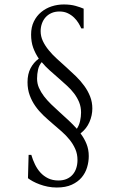

<svg xmlns="http://www.w3.org/2000/svg" viewBox="-20 -732 540 865"><path d="M396 -243.2Q396 -212.4 383.1 -182.4Q370.1 -152.3 342.8 -130.9Q359.9 -108.4 369.9 -83.3Q379.9 -58.1 379.9 -28.8Q379.9 -3.4 372.3 22Q364.7 47.4 347.9 67.4Q331.1 87.4 303.5 100.1Q275.9 112.8 235.8 112.8Q214.8 112.8 195.3 108.9Q175.8 105 158.7 98.6Q141.6 92.3 128.2 85Q114.7 77.6 106 70.8L108.9 -34.2H121.1Q127.4 -12.2 137.5 8.5Q147.5 29.3 162.1 45.4Q176.8 61.5 196.8 71.3Q216.8 81.1 243.2 81.1Q264.6 81.1 280.8 74Q296.9 66.9 307.6 54.4Q318.4 42 323.7 25.1Q329.1 8.3 329.1 -11.2Q329.1 -38.1 319.3 -60.3Q309.6 -82.5 293.9 -102.1Q278.3 -121.6 258.1 -139.4Q237.8 -157.2 216.6 -175.3Q195.3 -193.4 175 -212.6Q154.8 -231.9 139.2 -254.2Q123.5 -276.4 113.8 -303Q104 -329.6 104 -361.8Q104 -398.4 117.7 -424.6Q131.3 -450.7 154.8 -467.8Q139.2 -490.7 129.6 -516.8Q120.1 -543 120.1 -576.2Q120.1 -609.9 132.6 -635.3Q145 -660.6 165.8 -677.7Q186.5 -694.8 212.9 -703.4Q239.3 -711.9 267.1 -711.9Q297.4 -711.9 320.1 -705.6Q342.8 -699.2 356.9 -692.9V-604H346.2Q341.8 -614.3 334 -627.4Q326.2 -640.6 314.2 -652.3Q302.2 -664.1 285.9 -672.1Q269.5 -680.2 248 -680.2Q227.5 -680.2 211.7 -673.1Q195.8 -666 185.1 -653.8Q174.3 -641.6 168.7 -625.5Q163.1 -609.4 163.1 -591.8Q163.1 -568.4 173.1 -547.1Q183.1 -525.9 199.5 -505.9Q215.8 -485.8 236.8 -466.8Q257.8 -447.8 279.5 -428.2Q301.3 -408.7 322.3 -388.2Q343.3 -367.7 359.6 -345.2Q376 -322.8 386 -297.4Q396 -272 396 -243.2ZM345.2 -225.1Q345.2 -250 336.7 -271Q328.1 -292 314 -310.8Q299.8 -329.6 281.2 -346.4Q262.7 -363.3 243.2 -380.4Q223.6 -397.5 204.1 -414.8Q184.6 -432.1 168 -452.1Q155.8 -438 151.4 -418.2Q147 -398.4 147 -377.9Q147 -356 155.5 -336.4Q164.1 -316.9 178.2 -298.3Q192.4 -279.8 210.7 -262Q229 -244.1 249 -226.3Q269 -208.5 288.8 -189.9Q308.6 -171.4 326.2 -151.9Q336.4 -167 340.8 -186.8Q345.2 -206.5 345.2 -225.1Z"/></svg>

Font: Marcellus
Style: Regular
Weight: 400
Designer: Astigmatic (AOETI)
Foundry: Astigmatic (AOETI)
Version: Version 1.000